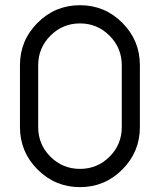

<svg xmlns="http://www.w3.org/2000/svg" viewBox="-20 -727 629 756"><path d="M459.5 -226.6V-470.2Q459.5 -538.1 411.4 -586.4Q363.3 -634.8 294.9 -634.8Q226.6 -634.8 178.5 -586.4Q130.4 -538.1 130.4 -470.2V-226.6Q130.4 -158.2 178.5 -110.1Q226.6 -62 294.9 -62Q363.3 -62 411.4 -110.1Q459.5 -158.2 459.5 -226.6ZM58.6 -226.6V-470.2Q58.6 -567.9 127.9 -637.2Q197.3 -706.5 294.9 -706.5Q392.6 -706.5 461.7 -637.2Q530.8 -567.9 530.8 -470.2V-226.6Q530.8 -128.9 461.7 -59.6Q392.6 9.8 294.9 9.8Q197.3 9.8 127.9 -59.6Q58.6 -128.9 58.6 -226.6Z"/></svg>

Font: Basically A Sans Serif
Style: Regular
Weight: 400
Designer: Hyung-Suk Kim
Foundry: Mental Design
Version: 1.000